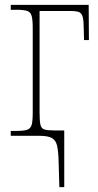

<svg xmlns="http://www.w3.org/2000/svg" viewBox="-20 -556 401 786"><path d="M220 106Q219 63 213.5 40Q208 17 191.5 8.5Q175 0 142 0H24V-20H44Q76 -20 90.5 -24.5Q105 -29 109.5 -44.5Q114 -60 114 -95V-441Q114 -475 109.5 -491Q105 -507 90.5 -511.5Q76 -516 45 -516H24V-536H343L344 -392H324L323 -431Q323 -468 319 -485Q315 -502 303.5 -506.5Q292 -511 268 -511H142V-95Q142 -61 145.5 -45.5Q149 -30 161.5 -26Q174 -22 202 -22H243V210H223Z"/></svg>

Font: Noto Serif Condensed Thin
Style: Regular
Weight: 100
Width: 3
Designer: Monotype Design Team
Foundry: Monotype Imaging Inc.
Version: Version 2.013; ttfautohint (v1.8.4.7-5d5b)